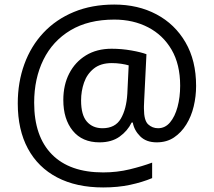

<svg xmlns="http://www.w3.org/2000/svg" viewBox="-20 -734 939 843"><path d="M841 -357Q841 -311 830.5 -267Q820 -223 798 -187.5Q776 -152 744 -130.5Q712 -109 668 -109Q622 -109 595.5 -135.5Q569 -162 563 -196H558Q540 -159 505 -134Q470 -109 417 -109Q341 -109 299.5 -160Q258 -211 258 -295Q258 -361 284 -411.5Q310 -462 357.5 -491Q405 -520 470 -520Q514 -520 556.5 -512.5Q599 -505 623 -496L613 -293Q612 -275 612 -267.5Q612 -260 612 -257Q612 -205 630.5 -188Q649 -171 674 -171Q705 -171 726.5 -196.5Q748 -222 759.5 -264.5Q771 -307 771 -358Q771 -451 733.5 -515.5Q696 -580 630.5 -614Q565 -648 482 -648Q368 -648 289.5 -601Q211 -554 170.5 -471.5Q130 -389 130 -283Q130 -135 208 -56Q286 23 433 23Q494 23 549.5 9.5Q605 -4 648 -20V48Q605 66 551.5 77.5Q498 89 433 89Q315 89 231 45Q147 1 102.5 -81.5Q58 -164 58 -280Q58 -373 87 -452.5Q116 -532 171 -590.5Q226 -649 304.5 -681.5Q383 -714 482 -714Q586 -714 667 -671Q748 -628 794.5 -548Q841 -468 841 -357ZM336 -293Q336 -229 361.5 -200Q387 -171 430 -171Q486 -171 510.5 -213Q535 -255 539 -322L545 -447Q532 -451 512 -454Q492 -457 471 -457Q422 -457 392 -433Q362 -409 349 -371.5Q336 -334 336 -293Z"/></svg>

Font: Noto Sans Medefaidrin
Style: Regular
Weight: 400
Designer: Dalton Maag Ltd
Foundry: Dalton Maag Ltd
Version: Version 1.002; ttfautohint (v1.8.4.7-5d5b)